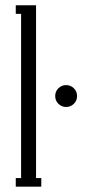

<svg xmlns="http://www.w3.org/2000/svg" viewBox="-20 -700 326 720"><path d="M134.8 0H39.1V-32.2H59.1V-647.9H39.1V-680.2H115.2V-32.2H134.8ZM256.8 -310.5Q244.6 -298.8 228 -298.8Q211.4 -298.8 199.2 -310.5Q187 -322.3 187 -339.8Q187 -357.4 199.2 -369.1Q211.4 -380.9 228 -380.9Q244.6 -380.9 256.8 -369.1Q269 -357.4 269 -339.8Q269 -322.3 256.8 -310.5Z"/></svg>

Font: Margherita Light
Style: Regular
Weight: 300
Designer: James Puckett
Foundry: Dunwich Type Founders
Version: Version 1.008;hotconv 1.0.109;makeotfexe 2.5.65596